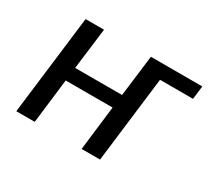

<svg xmlns="http://www.w3.org/2000/svg" viewBox="-103 -648 883 812"><g transform="rotate(30 338.5 -242.0)"><path d="M457 0 508 -419H669L677 -484H426L401 -283H172L197 -484H107L48 0H138L164 -217H393L367 0Z"/></g></svg>

Font: Gamestation Display
Style: Italic
Weight: 400
Designer: Jonas Hecksher
Foundry: Jonas Hecksher, Playtypeª, e-types AS
Version: Version 1.003